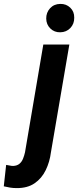

<svg xmlns="http://www.w3.org/2000/svg" viewBox="-128 -759 405 994"><path d="M96.2 -528.3H231L135.7 29.3Q129.4 79.6 108.6 122.1Q87.9 164.6 51 189.9Q14.2 215.3 -42.5 214.8Q-59.1 214.8 -75.7 212.2Q-92.3 209.5 -108.4 205.6L-96.2 94.7Q-87.4 95.7 -78.1 97.9Q-68.8 100.1 -59.6 100.1Q-39.6 99.1 -27.3 88.9Q-15.1 78.6 -8.8 62.7Q-2.4 46.9 1.5 29.3ZM111.3 -662.6Q110.8 -693.8 131.1 -716.1Q151.4 -738.3 184.1 -738.8Q214.8 -739.3 235.8 -719.2Q256.8 -699.2 256.3 -667.5Q256.8 -635.7 236.3 -614Q215.8 -592.3 183.6 -591.8Q153.3 -591.3 132.6 -611.6Q111.8 -631.8 111.3 -662.6Z"/></svg>

Font: Roboto Condensed
Style: Bold Italic
Weight: 700
Italic angle: -12°
Designer: Christian Robertson
Foundry: Google
Version: Version 3.0